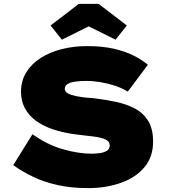

<svg xmlns="http://www.w3.org/2000/svg" viewBox="-20 -957 883 987"><path d="M433 10Q345 10 274.5 -6Q204 -22 148.5 -49Q93 -76 48 -108L147 -267Q226 -211 306 -189Q386 -167 449 -167Q469 -167 490.5 -169.5Q512 -172 528 -181Q544 -190 544 -210Q544 -222 536.5 -230Q529 -238 514.5 -243.5Q500 -249 479.5 -252.5Q459 -256 433.5 -258.5Q408 -261 378 -265Q311 -273 257 -290.5Q203 -308 165.5 -335.5Q128 -363 108 -400.5Q88 -438 88 -486Q88 -541 115 -585Q142 -629 189 -659Q236 -689 297.5 -704.5Q359 -720 427 -720Q506 -720 565 -706.5Q624 -693 667.5 -671Q711 -649 740 -624L637 -486Q608 -504 572 -516Q536 -528 497.5 -534.5Q459 -541 425 -541Q392 -541 367 -537.5Q342 -534 327.5 -525Q313 -516 313 -501Q313 -485 329.5 -476.5Q346 -468 371 -463Q396 -458 420.5 -455.5Q445 -453 463 -452Q521 -445 575.5 -433.5Q630 -422 673.5 -399Q717 -376 742 -335Q767 -294 767 -229Q767 -151 723 -98Q679 -45 602.5 -17.5Q526 10 433 10ZM298 -753 240 -826 385 -937H487L632 -826L574 -753L421 -829H451Z"/></svg>

Font: Lexend Mega Black
Style: Regular
Weight: 900
Version: Version 1.007